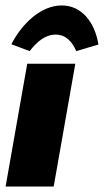

<svg xmlns="http://www.w3.org/2000/svg" viewBox="-58 -678 377 698"><path d="M-37.6 0H137.2L215.8 -446.3H41ZM49.8 -492.2C75.7 -525.4 105.5 -552.2 144.5 -552.2C182.1 -552.2 205.1 -524.9 219.2 -492.2L299.8 -516.1C286.6 -598.1 238.3 -658.2 166.5 -658.2C87.9 -658.2 19 -587.4 -16.6 -517.1Z"/></svg>

Font: Roboto Flex Super Cond Black
Style: Italic
Weight: 900
Width: 3
Italic angle: -10°
Designer: Berlow after Robertson
Foundry: Google
Version: Version 3.200;Glyphs 3.3 (3311)